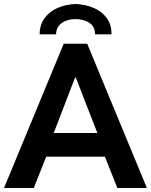

<svg xmlns="http://www.w3.org/2000/svg" viewBox="-21 -938 753 958"><path d="M296.9 -719.7H414.1L711.9 0H564.5L502.4 -156.2H209.5L147.5 0H-1ZM535.2 -766.6H453.1Q453.6 -804.2 425.5 -823.5Q397.5 -842.8 355.5 -842.8Q314.9 -842.8 287.1 -823Q259.3 -803.2 258.8 -766.6H176.8Q176.8 -813.5 200.9 -846.9Q225.1 -880.4 265.6 -898.2Q306.2 -916 355.5 -918Q405.8 -916 447 -898.2Q488.3 -880.4 512.2 -846.9Q536.1 -813.5 535.2 -766.6ZM464.8 -274.4 357.4 -550.8H353.5L247.1 -274.4Z"/></svg>

Font: Reddit Sans Fudge
Style: Bold
Weight: 700
Designer: Stephen Hutchings
Foundry: Reddit
Version: Version 1.013